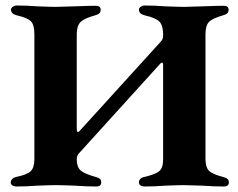

<svg xmlns="http://www.w3.org/2000/svg" viewBox="-20 -675 867 698"><path d="M19 -11Q19 -27 40 -32Q79 -40 92 -53Q105 -66 105 -97V-551Q105 -584 93 -597Q81 -610 42 -619Q20 -624 20 -640Q20 -646 26.5 -650.5Q33 -655 40 -655Q77 -655 116 -652Q164 -650 182 -650Q199 -650 251 -652Q305 -654 328 -654Q346 -654 346 -640Q346 -631 341 -626.5Q336 -622 325 -619Q285 -608 272 -594Q259 -580 259 -550V-211Q259 -195 263 -195Q267 -195 274 -204L563 -522Q573 -532 573 -544V-554Q572 -584 559 -597Q546 -610 507 -619Q485 -624 485 -640Q485 -646 491.5 -650.5Q498 -655 505 -655Q542 -655 581 -652Q629 -650 649 -650Q667 -650 717 -652Q769 -654 793 -654Q811 -654 811 -640Q811 -631 806 -626.5Q801 -622 790 -619Q751 -608 739 -594.5Q727 -581 727 -550V-98Q727 -68 739 -55Q751 -42 790 -32Q802 -29 807 -24.5Q812 -20 812 -12Q812 3 793 3Q757 3 716 0Q664 -2 647 -2Q629 -2 581 0Q542 3 505 3Q497 3 491 -1Q485 -5 485 -11Q485 -28 506 -32Q545 -41 559 -53Q573 -65 573 -95V-440Q573 -446 570.5 -447Q568 -448 564 -445L272 -123Q264 -115 261.5 -109.5Q259 -104 259 -96Q259 -68 273 -55.5Q287 -43 327 -32Q338 -29 343 -25Q348 -21 348 -12Q348 3 330 3Q294 3 253 0Q201 -2 182 -2Q163 -2 115 0Q76 3 39 3Q31 3 25 -1Q19 -5 19 -11Z"/></svg>

Font: EB Garamond
Style: Bold
Weight: 700
Designer: Georg Duffner and Octavio Pardo
Foundry: Georg Duffner
Version: Version 1.000; ttfautohint (v1.6)